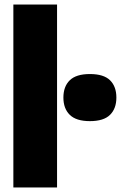

<svg xmlns="http://www.w3.org/2000/svg" viewBox="-20 -828 534 848"><path d="M39 0V-808H232V0ZM377 -293Q316.5 -293 288.2 -320.8Q260 -348.5 260 -397Q260 -446 288.2 -473.5Q316.5 -501 377 -501Q438 -501 466 -473.5Q494 -446 494 -397Q494 -348.5 466 -320.8Q438 -293 377 -293Z"/></svg>

Font: Encode Sans Condensed Black
Style: Regular
Weight: 900
Width: 3
Designer: Multiple Designers
Foundry: Impallari Type
Version: Version 3.000; ttfautohint (v1.8.3) -l 8 -r 50 -G 200 -x 14 